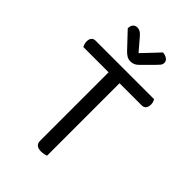

<svg xmlns="http://www.w3.org/2000/svg" viewBox="-241 -907 1006 1006"><g transform="rotate(45 261.5 -404.5)"><path d="M261 -539 256 -608H489Q492 -604 495 -595Q498 -586 498 -576Q498 -560 490 -549.5Q482 -539 467 -539ZM263 -608 268 -539H34Q31 -544 28 -553Q25 -562 25 -572Q25 -589 33 -598.5Q41 -608 56 -608ZM221 -566H302V-2Q297 0 286.5 2.5Q276 5 265 5Q243 5 232 -4Q221 -13 221 -32ZM261 -721Q278 -739 301 -763Q324 -787 349 -814Q367 -813 380 -804Q393 -795 393 -781Q393 -769 385.5 -760Q378 -751 367 -740L307 -680Q296 -669 285.5 -664.5Q275 -660 261 -660Q246 -660 235 -666.5Q224 -673 212 -685L129 -773Q129 -792 138 -802Q147 -812 162 -812Q173 -812 183.5 -806Q194 -800 207 -784Z"/></g></svg>

Font: Baloo Bhaijaan 2
Style: Regular
Weight: 400
Designer: Sanskriti Dholi, Noopur Datye and Ek Type
Foundry: Ek Type
Version: Version 1.701